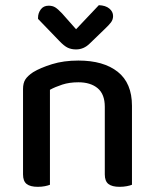

<svg xmlns="http://www.w3.org/2000/svg" viewBox="-20 -716 599 742"><path d="M385 -303Q385 -352 357.5 -375Q330 -398 283 -398Q248 -398 220.5 -389Q193 -380 173 -369V-2Q166 1 153.5 3.5Q141 6 126 6Q97 6 83 -5Q69 -16 69 -42V-372Q69 -395 78 -409Q87 -423 108 -437Q136 -454 181 -468Q226 -482 283 -482Q380 -482 435 -438.5Q490 -395 490 -307V-2Q483 1 470 3.5Q457 6 442 6Q413 6 399 -5Q385 -16 385 -42ZM274 -603 362 -696Q388 -695 402.5 -683Q417 -671 417 -654Q417 -640 408.5 -629Q400 -618 385 -604L327 -548Q304 -525 274 -525Q256 -525 242 -531.5Q228 -538 209 -558L127 -643V-648Q127 -665 137.5 -679.5Q148 -694 168 -694Q183 -694 193.5 -687.5Q204 -681 220 -664Z"/></svg>

Font: Baloo Da 2 Medium
Style: Regular
Weight: 500
Designer: Noopur Datye, Sulekha Rajkumar and Ek Type
Foundry: Ek Type
Version: Version 1.640;hotconv 1.0.111;makeotfexe 2.5.65597; ttfautoh